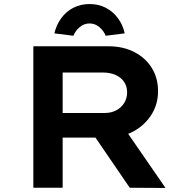

<svg xmlns="http://www.w3.org/2000/svg" viewBox="-20 -929 942 950"><path d="M145 0V-700H517Q589 -700 644.5 -671.5Q700 -643 731 -593Q762 -543 762 -478Q762 -413 729 -361Q696 -309 639.5 -278.5Q583 -248 513 -248H290V0ZM622 0 406 -316 563 -341 799 1ZM290 -370H499Q530 -370 555 -383Q580 -396 594.5 -419.5Q609 -443 609 -472Q609 -502 594 -524Q579 -546 552 -558Q525 -570 492 -570H290ZM343 -752 249 -764Q259 -806 283 -839Q307 -872 343 -890.5Q379 -909 423 -909Q468 -909 503.5 -890.5Q539 -872 563.5 -839Q588 -806 597 -764L503 -752Q493 -777 471.5 -795Q450 -813 423 -813Q396 -813 374.5 -795Q353 -777 343 -752Z"/></svg>

Font: Lexend Mega SemiBold
Style: Regular
Weight: 600
Designer: Bonnie Shaver-Troup, Thomas Jockin
Foundry: Lexend
Version: Version 1.007